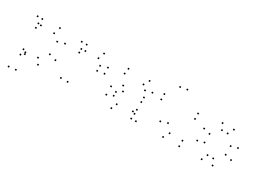

<svg xmlns="http://www.w3.org/2000/svg" viewBox="-38 -1408 3176 2362"><g transform="rotate(30 1550.0 -227.0)"><path d="M192 200V180H172V200ZM192 -21.7V-41.7H172V-21.7ZM186.2 -44.3V-64.3H166.2V-44.3ZM186.2 -426.7V-446.7H166.2V-426.7ZM161.8 -503.7V-523.7H141.8V-503.7ZM95.7 -503.7V-523.7H75.7V-503.7ZM95.7 210V190H75.7V210ZM396.8 10V-10H376.8V10ZM555 -145.5V-165.5H535V-145.5ZM555 -380.8V-400.8H535V-380.8ZM405.5 -515.3V-535.3H385.5V-515.3ZM147.7 -432.7V-452.7H127.7V-432.7ZM147.7 -370.2V-390.2H127.7V-370.2ZM375.5 -424.5V-444.5H355.5V-424.5ZM459.8 -354V-374H439.8V-354ZM459.8 -174.2V-194.2H439.8V-174.2ZM353.8 -65.2V-85.2H333.8V-65.2ZM147.7 -65.2V-85.2H127.7V-65.2ZM147.7 10V-10H127.7V10Z M1161.3 -303.3V-323.3H1141.3V-303.3ZM1160 -389.2V-409.2H1140V-389.2ZM1032.8 -515.3V-535.3H1012.8V-515.3ZM761.7 -424.3V-444.3H741.7V-424.3ZM761.7 -373.5V-393.5H741.7V-373.5ZM1001.2 -431.2V-451.2H981.2V-431.2ZM1065.2 -360.5V-380.5H1045.2V-360.5ZM1065.2 -289V-309H1045.2V-289ZM817.8 10V-10H797.8V10ZM817.8 -427.2V-447.2H797.8V-427.2ZM792.2 -503.7V-523.7H772.2V-503.7ZM722.3 -503.7V-523.7H702.3V-503.7ZM722.3 10V-10H702.3V10Z M1788 10V-10H1768V10ZM1788 -396.2V-416.2H1768V-396.2ZM1685.8 -503.7V-523.7H1665.8V-503.7ZM1386.3 -503.7V-523.7H1366.3V-503.7ZM1374.7 -428.8V-448.8H1354.7V-428.8ZM1642.7 -428.8V-448.8H1622.7V-428.8ZM1695.2 -374.7V-394.7H1675.2V-374.7ZM1695.2 -76.2V-96.2H1675.2V-76.2ZM1721.8 10V-10H1701.8V10ZM1727.5 -60.7V-80.7H1707.5V-60.7ZM1727.5 -118.2V-138.2H1707.5V-118.2ZM1479.2 -52.8V-72.8H1459.2V-52.8ZM1394.8 -125V-145H1374.8V-125ZM1394.8 -179.8V-199.8H1374.8V-179.8ZM1467.5 -227.5V-247.5H1447.5V-227.5ZM1727.5 -227.5V-247.5H1707.5V-227.5ZM1727.5 -292.5V-312.5H1707.5V-292.5ZM1432.8 -292.5V-312.5H1412.8V-292.5ZM1309 -208.8V-228.8H1289V-208.8ZM1309 -91.5V-111.5H1289V-91.5ZM1445.8 21.3V1.3H1425.8V21.3Z M2403.3 10.2V-9.8H2383.3V10.2ZM2403.3 -69.3V-89.3H2383.3V-69.3ZM2221 -69.3V-89.3H2201V-69.3ZM2141.3 -168V-188H2121.3V-168ZM2141.3 -643.8V-663.8H2121.3V-643.8ZM2048.5 -627.2V-647.2H2028.5V-627.2ZM2048.5 -139V-159H2028.5V-139ZM2174 10.2V-9.8H2154V10.2ZM2403.3 -378.5V-398.5H2383.3V-378.5ZM2403.3 -454.8V-474.8H2383.3V-454.8ZM1924 -454.8V-474.8H1904V-454.8ZM1924 -378.5V-398.5H1904V-378.5Z M2877.2 10V-10H2857.2V10ZM3040 -161.5V-181.5H3020V-161.5ZM3040 -332.2V-352.2H3020V-332.2ZM2883.8 -503.7V-523.7H2863.8V-503.7ZM2722.5 -503.7V-523.7H2702.5V-503.7ZM2560 -332.2V-352.2H2540V-332.2ZM2560 -161.5V-181.5H2540V-161.5ZM2722.5 10V-10H2702.5V10ZM2649.5 -185.5V-205.5H2629.5V-185.5ZM2649.5 -308.2V-328.2H2629.5V-308.2ZM2759.5 -424.2V-444.2H2739.5V-424.2ZM2840.2 -424.2V-444.2H2820.2V-424.2ZM2950.5 -308.2V-328.2H2930.5V-308.2ZM2950.5 -185.5V-205.5H2930.5V-185.5ZM2840.2 -69.5V-89.5H2820.2V-69.5ZM2759.5 -69.5V-89.5H2739.5V-69.5Z"/></g></svg>

Font: Monaspace Krypton Dots Var
Style: Regular
Weight: 400
Designer: Riley Cran and the Lettermatic Team
Version: Version 1.100 (Monaspace Krypton Dots)